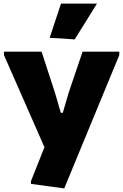

<svg xmlns="http://www.w3.org/2000/svg" viewBox="-20 -827 686 1067"><path d="M152 195V180L227 -9L2 -521V-540H211L286 -310L318 -200H329L361 -310L439 -540H643V-521L337 220ZM256 -617 319 -807H519L395 -608Z"/></svg>

Font: Encode Sans Normal
Style: ExtraBold
Weight: 800
Designer: Pablo Impallari, Andres Torresi
Foundry: Pablo Impallari, Andres Torresi
Version: Version 1.000; ttfautohint (v1.00) -l 8 -r 50 -G 200 -x 14 -